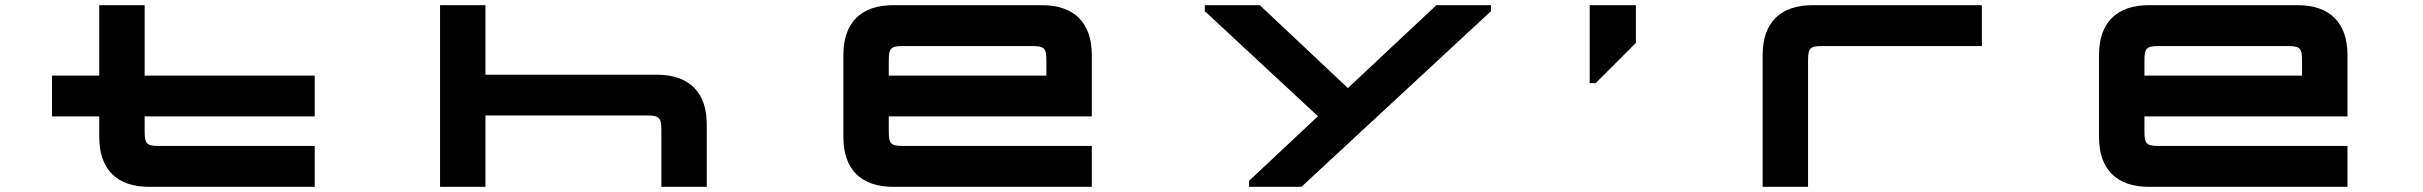

<svg xmlns="http://www.w3.org/2000/svg" viewBox="-20 -720 9338 740"><path d="M180.5 -428.5V-271.5H362.5V-192C362.5 -67.5 430 0 554 0H1193V-157.5H594.5C545 -157.5 537.5 -165 537.5 -214.5V-271.5H1193V-428.5H537.5V-700H362.5V-428.5Z M1676 -700V0H1851V-275H2472C2521 -275 2529 -267 2529 -218V0H2704V-240.5C2704 -364.5 2636 -432 2512 -432H1851V-700Z M3996 -700H3422.5C3298 -700 3230.5 -632.5 3230.5 -508V-192C3230.5 -67.5 3298 0 3422.5 0H4188V-157.5H3462.5C3413 -157.5 3405.5 -165 3405.5 -214.5V-271.5H4188V-508C4188 -632.5 4120 -700 3996 -700ZM3405.5 -428.5V-485.5C3405.5 -535 3413 -542.5 3462.5 -542.5H3956C4005.5 -542.5 4013 -535 4013 -485.5V-428.5Z M4835.5 -700H4623.5V-677L5059.5 -272L4794 -23V0H4996L5726.5 -677V-700H5516L5175 -380.5Z M6107 -700V-399.5H6130L6285 -554.5V-700Z M6773.5 -508V0H6948.5V-485.5C6948.5 -535 6956 -542.5 7005.5 -542.5H7618.5V-700H6965.5C6841.5 -700 6773.5 -632.5 6773.5 -508Z M8835.5 -700H8262C8137.5 -700 8070 -632.5 8070 -508V-192C8070 -67.5 8137.5 0 8262 0H9027.5V-157.5H8302C8252.5 -157.5 8245 -165 8245 -214.5V-271.5H9027.5V-508C9027.5 -632.5 8959.5 -700 8835.5 -700ZM8245 -428.5V-485.5C8245 -535 8252.5 -542.5 8302 -542.5H8795.5C8845 -542.5 8852.5 -535 8852.5 -485.5V-428.5Z"/></svg>

Font: Melete Bold
Style: Regular
Weight: 700
Width: 6
Designer: Sora Sagano
Foundry: DOT COLON
Version: Version 0.200;FEAKit 1.0